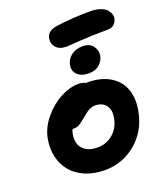

<svg xmlns="http://www.w3.org/2000/svg" viewBox="-162 -1013 986 1137"><g transform="rotate(-20 331.0 -445.0)"><path d="M338.9 -752.9Q294.4 -752.9 272.9 -777.6Q251.5 -802.2 257.8 -835Q265.6 -879.9 329.1 -888.2Q429.2 -901.9 541 -901.9Q576.7 -901.9 603 -892.8Q629.4 -883.8 641.8 -869.6Q654.3 -855.5 659.2 -840.6Q664.1 -825.7 661.1 -812Q655.8 -789.6 640.6 -776.9Q625.5 -764.2 603 -764.2Q504.9 -764.2 423.3 -758.5Q341.8 -752.9 338.9 -752.9ZM409.2 -559.1Q361.8 -559.1 337.4 -583.3Q313 -607.4 319.8 -644Q327.1 -680.7 356.9 -701.9Q386.7 -723.1 428.2 -723.1Q471.2 -723.1 492.2 -694.8Q513.2 -666.5 506.8 -632.8Q500 -602.1 475.3 -580.6Q450.7 -559.1 409.2 -559.1ZM303.2 12.2Q234.9 12.2 180.7 -10.7Q126.5 -33.7 93.5 -73.2Q60.5 -112.8 48.1 -166.3Q35.6 -219.7 46.9 -279.8Q59.6 -345.2 106.7 -402.1Q153.8 -459 213.6 -490.5Q273.4 -522 328.1 -522Q355 -522 373 -511.2Q375 -512.2 378.9 -512.2Q465.8 -512.2 523.2 -477.1Q580.6 -441.9 601.1 -381.6Q621.6 -321.3 606 -244.1Q583 -128.4 498.5 -58.1Q414.1 12.2 303.2 12.2ZM195.8 -255.9Q184.6 -197.8 214.8 -163.3Q245.1 -128.9 308.1 -128.9Q363.3 -128.9 404.5 -164.1Q445.8 -199.2 457 -256.8Q467.8 -307.1 445.1 -337.6Q422.4 -368.2 375 -368.2Q360.4 -368.2 345.7 -361.6Q331.1 -355 323 -348.9Q314.9 -342.8 292 -324.2Q262.7 -299.3 247.6 -290.8Q232.4 -282.2 210.9 -282.2Q207 -282.2 205.1 -283.2Q197.3 -269 195.8 -255.9Z"/></g></svg>

Font: Shantell Sans Normal
Style: Bold Italic
Weight: 700
Italic angle: -11.31°
Designer: Stephen Nixon, Anya Danilova, Shantell Martin
Foundry: Arrow Type
Version: Version 1.006;[559af2be0]